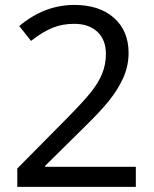

<svg xmlns="http://www.w3.org/2000/svg" viewBox="-20 -795 612 764"><path d="M520.5 -51.3H48.8V-124.5L235.8 -313.5Q310.1 -388.7 340.6 -426.5Q371.1 -464.4 386.2 -501.2Q401.4 -538.1 401.4 -580.6Q401.4 -636.7 367.4 -668.5Q333.5 -700.2 275.4 -700.2Q228.5 -700.2 189.5 -684.6Q150.4 -668.9 103.5 -632.3L56.6 -691.4Q157.2 -775.4 275.4 -775.4Q375.5 -775.4 433.3 -724.1Q491.2 -672.9 491.7 -585.4Q491.7 -532.7 470.5 -485.4Q449.2 -438 413.1 -393.3Q377 -348.6 308.6 -282.2L159.7 -135.3V-131.3H520.5Z"/></svg>

Font: Noto Sans Tamil UI
Style: Regular
Weight: 400
Designer: Monotype Design Team
Foundry: Monotype Imaging Inc.
Version: Version 1.07